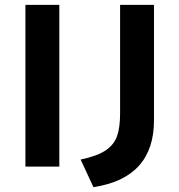

<svg xmlns="http://www.w3.org/2000/svg" viewBox="-20 -688 741 793"><path d="M225 -668V0H85V-668ZM616 -668V-191Q616 47 366 85L313 -29Q380 -43 415 -66Q450 -89 463 -124.5Q476 -160 476 -220V-668Z"/></svg>

Font: Madhuban SemiBold
Style: Regular
Weight: 600
Designer: jaikishan Patel
Foundry: MagicType
Version: Version 1.000